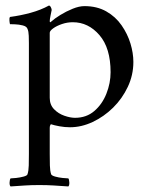

<svg xmlns="http://www.w3.org/2000/svg" viewBox="-20 -450 538 691"><path d="M284 -428Q329 -428 362.5 -409Q396 -390 417.5 -359Q439 -328 449.5 -293.5Q460 -259 460 -227Q460 -180 440 -137.5Q420 -95 387 -62.5Q354 -30 313.5 -11Q273 8 232 8Q213 8 194 4.5Q175 1 163 -3Q163 -3 161 0.5Q159 4 159 10V104Q159 126 159.5 145.5Q160 165 164 177Q166 182 178.5 185.5Q191 189 205.5 190.5Q220 192 226 192Q229 196 229.5 206.5Q230 217 226 221Q196 219 173 217.5Q150 216 121 216Q93 216 70.5 217.5Q48 219 18 221Q14 217 14.5 206.5Q15 196 18 192Q24 192 38 190.5Q52 189 65 185.5Q78 182 79 177Q83 165 83.5 145.5Q84 126 84 104V-295Q84 -305 83.5 -321Q83 -337 79 -346Q76 -355 62 -358.5Q48 -362 34 -362.5Q20 -363 16 -363Q15 -365 14 -375Q13 -385 16 -389Q54 -394 90.5 -404Q127 -414 156 -430Q160 -430 163 -424Q166 -418 166 -414Q165 -409 162 -394.5Q159 -380 159 -374Q159 -370 161 -370Q162 -370 164 -372Q176 -383 197 -396Q218 -409 241.5 -418.5Q265 -428 284 -428ZM242 -370Q222 -370 203 -363.5Q184 -357 171.5 -348Q159 -339 159 -332V-98Q159 -73 174.5 -57Q190 -41 211.5 -33.5Q233 -26 250 -26Q291 -26 319.5 -50.5Q348 -75 363 -113Q378 -151 378 -190Q378 -277 338 -323.5Q298 -370 242 -370Z"/></svg>

Font: Amiri Quran
Style: Regular
Weight: 400
Designer: Khaled Hosny
Version: Version 0.117